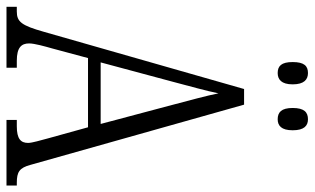

<svg xmlns="http://www.w3.org/2000/svg" viewBox="-204 -742 946 577"><g transform="rotate(90 268.5 -453.0)"><path d="M338 -815C357 -815 371 -826 371 -860C371 -895 357 -906 338 -906C317 -906 304 -895 304 -860C304 -826 317 -815 338 -815ZM199 -815C218 -815 233 -826 233 -860C233 -895 218 -906 199 -906C178 -906 166 -895 166 -860C166 -826 178 -815 199 -815ZM0 0H183V-31H162C122 -31 110 -45 110 -68C110 -84 119 -116 125 -137L154 -245H362L395 -126C401 -103 409 -77 409 -65C409 -43 397 -31 359 -31H340V0H537V-31H529C496 -31 484 -39 475 -72L294 -714H247L75 -112C56 -45 45 -31 14 -31H0ZM167 -283 225 -499C239 -552 253 -602 260 -637C267 -602 280 -554 298 -486L352 -283Z"/></g></svg>

Font: Noto Serif Hebrew ExtraCondensed Light
Style: Regular
Weight: 300
Width: 2
Designer: Monotype Design Team
Foundry: Monotype Imaging Inc.
Version: Version 2.004